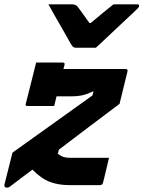

<svg xmlns="http://www.w3.org/2000/svg" viewBox="-22 -861 667 893"><path d="M424 -639H330Q323 -639 318 -643Q313 -647 305 -661Q300 -670 288.5 -690.5Q277 -711 261.5 -738Q246 -765 230.5 -792Q215 -819 203 -841H312Q330 -841 339 -830Q345 -822 358.5 -803.5Q372 -785 394 -754H400Q436 -784 460.5 -804.5Q485 -825 506 -841H616Q627 -841 625 -832Q624 -828 620 -823.5Q616 -819 600 -804Q586 -791 561.5 -768Q537 -745 510.5 -720Q484 -695 460.5 -673Q437 -651 424 -639ZM146 -570H270Q281 -570 278 -559Q276 -551 273 -540H563Q573 -540 571 -529L534 -378Q463 -325 392.5 -271.5Q322 -218 252 -165L247 -146Q264 -133 276.5 -130Q289 -127 306 -127H485Q484 -123 480 -106Q476 -89 471 -68Q466 -47 462 -30.5Q458 -14 457 -11Q454 0 443 0H300Q250 0 210 -15Q170 -30 129 -72Q103 -53 76.5 -33Q50 -13 24 7Q17 12 11 12Q5 12 1 8.5Q-3 5 -1 -4L36 -151Q129 -218 222 -284Q315 -350 408 -417L413 -437Q386 -424 363.5 -418.5Q341 -413 309 -413H241Q238 -400 235 -388.5Q232 -377 230 -368H106Q94 -368 98 -379Q104 -401 113 -438Q122 -475 131.5 -511.5Q141 -548 146 -570Z"/></svg>

Font: Recursive Sn Lnr St XBd
Style: Italic
Weight: 800
Italic angle: -15°
Version: Version 1.079;hotconv 1.0.112;makeotfexe 2.5.65598; ttfautoh